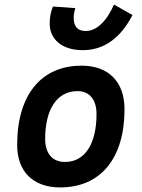

<svg xmlns="http://www.w3.org/2000/svg" viewBox="-20 -817 626 847"><path d="M245.1 9.8C423.8 9.8 529.3 -118.2 529.3 -335C529.3 -456.1 459 -527.3 339.8 -527.3C161.1 -527.3 55.7 -397.5 55.7 -177.7C55.7 -60.1 126 9.8 245.1 9.8ZM266.6 -102.5C211.4 -102.5 179.2 -140.1 179.2 -203.6C179.2 -336.4 232.4 -415 321.8 -415C375 -415 405.8 -377.4 405.8 -314C405.8 -181.2 354 -102.5 266.6 -102.5ZM344.7 -595.7C435.1 -595.7 509.3 -644.5 564.5 -750.5L482.9 -796.9C450.7 -723.6 406.2 -680.2 358.4 -680.2C319.3 -680.2 305.2 -703.6 305.2 -737.8C305.2 -748.5 306.2 -763.2 312.5 -781.2L213.4 -788.1C203.1 -762.7 199.2 -738.3 199.2 -712.9C199.2 -643.6 253.9 -595.7 344.7 -595.7Z"/></svg>

Font: Cascadia Mono SemiBold
Style: Italic
Weight: 600
Italic angle: -10°
Monospace: yes
Designer: Aaron Bell
Foundry: Saja Typeworks
Version: Version 2404.023